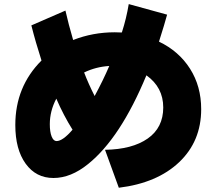

<svg xmlns="http://www.w3.org/2000/svg" viewBox="-20 -840 1040 924"><path d="M53.7 -238.3Q53.7 -422.9 179.7 -548.8Q151.4 -636.7 130.9 -717.8L294.9 -789.1Q309.6 -723.6 332 -647.5Q426.8 -684.6 532.2 -684.6Q555.7 -684.6 566.4 -683.6Q587.9 -750 599.6 -820.3L784.2 -769.5Q772.5 -725.6 745.1 -639.6Q840.8 -593.8 894.5 -509.3Q948.2 -424.8 948.2 -314.5Q948.2 -160.2 842.3 -59.6Q736.3 41 551.8 63.5L485.4 -119.1Q616.2 -121.1 690.9 -173.3Q765.6 -225.6 765.6 -322.8Q765.6 -419.9 684.6 -477.5Q559.6 -175.8 404.3 -50.8Q321.3 16.6 237.3 16.6Q153.3 16.6 103.5 -52.2Q53.7 -121.1 53.7 -238.3ZM219.7 -242.2Q219.7 -205.1 228.5 -183.1Q237.3 -161.1 252 -161.1Q282.2 -161.1 329.1 -215.8Q286.1 -284.2 251 -365.2Q219.7 -305.7 219.7 -242.2ZM384.8 -491.2Q406.2 -435.5 435.5 -377.9Q476.6 -454.1 505.9 -522.5Q441.4 -518.6 384.8 -491.2Z"/></svg>

Font: GenEi M Gothic v2 Black
Style: Regular
Weight: 900
Version: Version 2.0